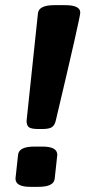

<svg xmlns="http://www.w3.org/2000/svg" viewBox="-20 -722 331 744"><path d="M131 -222Q101 -222 92 -229Q83 -236 83 -254L127 -670Q130 -702 190 -702H233Q291 -702 291 -673Q291 -655 196 -254Q192 -237 181.5 -229.5Q171 -222 142 -222ZM145 -154Q202 -154 202 -122L192 -30Q189 2 129 2H97Q40 2 40 -30L50 -122Q53 -154 113 -154Z"/></svg>

Font: AsCom
Style: Bold Italic
Weight: 700
Italic angle: -48°
Designer: AsCom
Foundry: AsCom
Version: Version 1.001